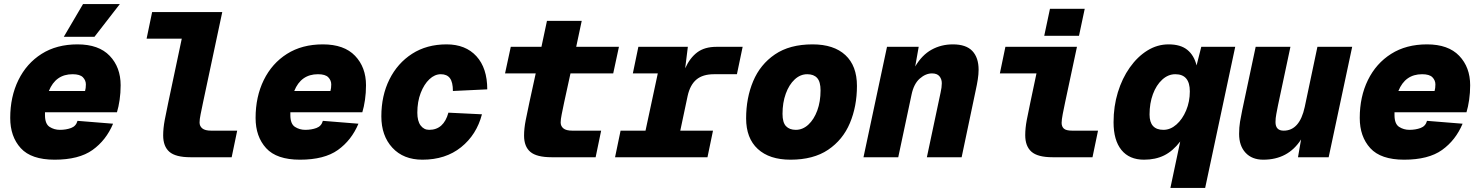

<svg xmlns="http://www.w3.org/2000/svg" viewBox="-20 -769 7240 939"><path d="M247 12Q133 12 81.5 -44.5Q30 -101 30 -192Q30 -296 70 -377.5Q110 -459 183.5 -505.5Q257 -552 359 -552Q463 -552 516.5 -496Q570 -440 570 -352Q570 -315 565 -280.5Q560 -246 552 -220H200Q200 -213 200 -206Q200 -163 222.5 -148.5Q245 -134 273 -134Q303 -134 327.5 -143Q352 -152 359 -178L533 -164Q499 -83 432.5 -35.5Q366 12 247 12ZM335 -406Q252 -406 219 -324H396Q398 -332 399 -339Q400 -346 400 -356Q400 -376 385.5 -391Q371 -406 335 -406ZM292 -589 386 -749H566L442 -589Z M912 0Q839 0 808.5 -26.5Q778 -53 778 -107Q778 -141 785.5 -181.5Q793 -222 803 -268L869 -580H697L724 -710H1067L973 -268Q966 -234 961 -209.5Q956 -185 956 -170Q956 -152 969.5 -141Q983 -130 1013 -130H1140L1113 0Z M1447 12Q1333 12 1281.5 -44.5Q1230 -101 1230 -192Q1230 -296 1270 -377.5Q1310 -459 1383.5 -505.5Q1457 -552 1559 -552Q1663 -552 1716.5 -496Q1770 -440 1770 -352Q1770 -315 1765 -280.5Q1760 -246 1752 -220H1400Q1400 -213 1400 -206Q1400 -163 1422.5 -148.5Q1445 -134 1473 -134Q1503 -134 1527.5 -143Q1552 -152 1559 -178L1733 -164Q1699 -83 1632.5 -35.5Q1566 12 1447 12ZM1535 -406Q1452 -406 1419 -324H1596Q1598 -332 1599 -339Q1600 -346 1600 -356Q1600 -376 1585.5 -391Q1571 -406 1535 -406Z M2046 12Q1953 12 1899 -46.5Q1845 -105 1845 -200Q1845 -301 1884.5 -380.5Q1924 -460 1995.5 -506Q2067 -552 2164 -552Q2257 -552 2310 -494Q2363 -436 2363 -332L2195 -324Q2195 -367 2180.5 -386.5Q2166 -406 2136 -406Q2106 -406 2080 -381.5Q2054 -357 2037.5 -314.5Q2021 -272 2021 -218Q2021 -177 2037 -155.5Q2053 -134 2079 -134Q2150 -134 2173 -218L2337 -210Q2311 -110 2235 -49Q2159 12 2046 12Z M2678 0Q2605 0 2574 -26Q2543 -52 2543 -106Q2543 -140 2551 -181Q2559 -222 2569 -268L2600 -410H2450L2478 -540H2628L2655 -667H2825L2798 -540H3007L2979 -410H2770L2739 -268Q2732 -234 2727 -209.5Q2722 -185 2722 -170Q2722 -152 2735.5 -141Q2749 -130 2779 -130H2920L2893 0Z M2988 0 3015 -130H3137L3197 -410H3075L3102 -540H3344L3331 -435Q3354 -486 3390 -513Q3426 -540 3484 -540H3612L3584 -406H3472Q3417 -406 3386 -380Q3355 -354 3343 -300L3307 -130H3467L3440 0Z M3846 12Q3743 12 3686 -40.5Q3629 -93 3629 -190Q3629 -290 3663.5 -372Q3698 -454 3770 -503Q3842 -552 3954 -552Q4058 -552 4114.5 -499.5Q4171 -447 4171 -349Q4171 -249 4136.5 -167Q4102 -85 4030 -36.5Q3958 12 3846 12ZM3872 -134Q3906 -134 3933.5 -159.5Q3961 -185 3977 -228.5Q3993 -272 3993 -327Q3993 -369 3976.5 -387.5Q3960 -406 3928 -406Q3894 -406 3866.5 -380.5Q3839 -355 3823 -311Q3807 -267 3807 -212Q3807 -170 3824 -152Q3841 -134 3872 -134Z M4203 0 4318 -540H4473L4456 -444Q4489 -500 4536 -526Q4583 -552 4640 -552Q4705 -552 4735.5 -519.5Q4766 -487 4766 -428Q4766 -406 4762 -380.5Q4758 -355 4752 -328L4683 0H4513L4580 -316Q4586 -342 4586 -362Q4586 -382 4574.5 -396Q4563 -410 4538 -410Q4507 -410 4478 -384.5Q4449 -359 4438 -306L4373 0Z M5128 0Q5055 0 5024.5 -27Q4994 -54 4994 -108Q4994 -142 5001.5 -182Q5009 -222 5019 -268L5049 -410H4870L4897 -540H5247L5189 -268Q5183 -240 5177.5 -211.5Q5172 -183 5172 -168Q5172 -150 5183 -140Q5194 -130 5224 -130H5350L5323 0ZM5087 -594 5115 -726H5285L5257 -594Z M5874 150H5704L5752 -77Q5716 -30 5673.5 -9Q5631 12 5575 12Q5503 12 5464.5 -35.5Q5426 -83 5426 -171Q5426 -249 5447 -317.5Q5468 -386 5505.5 -439Q5543 -492 5591.5 -522Q5640 -552 5695 -552Q5754 -552 5787 -525Q5820 -498 5832 -449L5855 -540H6021ZM5670 -134Q5704 -134 5733.5 -160Q5763 -186 5781 -229Q5799 -272 5799 -322Q5799 -406 5728 -406Q5693 -406 5664 -379.5Q5635 -353 5618.5 -308.5Q5602 -264 5602 -209Q5602 -134 5670 -134Z M6158 12Q6103 12 6071.5 -22Q6040 -56 6040 -114Q6040 -146 6044.5 -173.5Q6049 -201 6055 -229L6121 -540H6291L6230 -253Q6226 -232 6222 -211.5Q6218 -191 6218 -172Q6218 -130 6258 -130Q6336 -130 6361 -246L6423 -540H6593L6478 0H6328L6343 -87Q6280 12 6158 12Z M6847 12Q6733 12 6681.5 -44.5Q6630 -101 6630 -192Q6630 -296 6670 -377.5Q6710 -459 6783.5 -505.5Q6857 -552 6959 -552Q7063 -552 7116.5 -496Q7170 -440 7170 -352Q7170 -315 7165 -280.5Q7160 -246 7152 -220H6800Q6800 -213 6800 -206Q6800 -163 6822.5 -148.5Q6845 -134 6873 -134Q6903 -134 6927.5 -143Q6952 -152 6959 -178L7133 -164Q7099 -83 7032.5 -35.5Q6966 12 6847 12ZM6935 -406Q6852 -406 6819 -324H6996Q6998 -332 6999 -339Q7000 -346 7000 -356Q7000 -376 6985.5 -391Q6971 -406 6935 -406Z"/></svg>

Font: Geist Mono Black
Style: Italic
Weight: 900
Italic angle: -12°
Monospace: yes
Designer: Basement.studio, Andrés Briganti, Mateo Zaragoza
Foundry: Basement.studio, Vercel, Andrés Briganti, Guido Ferreyra, Mateo Zaragoza
Version: Version 1.500; ttfautohint (v1.8.4.7-5d5b)